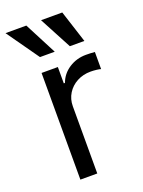

<svg xmlns="http://www.w3.org/2000/svg" viewBox="-172 -830 666 897"><g transform="rotate(-20 161.5 -381.5)"><path d="M67.4 -530.3V0H151.4V-334C151.4 -357.4 157.2 -378.6 168.9 -397.5C180.7 -416.3 196.6 -431.2 216.8 -441.9C237 -452.6 259.4 -458 284.2 -458C293.9 -458 304 -457.4 314.5 -456.1C324.9 -454.8 331.7 -453.5 335 -452.1V-537.1C321.9 -538.4 307.3 -539.1 291 -539.1C259.8 -539.1 231.6 -530.9 206.5 -514.6C181.5 -498.4 164.1 -476.6 154.3 -449.2H148.4V-530.3ZM-27.3 -762.7 85.9 -602.5H159.2L76.2 -762.7ZM149.4 -762.7 234.4 -602.5H306.6L254.9 -762.7Z"/></g></svg>

Font: Pretendard Variable
Style: Regular
Weight: 400
Designer: Base glyphs from Inter by Rasmus Andersson; Hangeul glyphs from Noto Sans CJK(Source Han Sans) by Jang Soo-young and Kan
Foundry: Kil Hyung-jin
Version: Version 1.309;Glyphs 3.2 (3225)